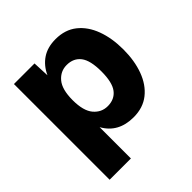

<svg xmlns="http://www.w3.org/2000/svg" viewBox="-188 -688 976 976"><g transform="rotate(-45 300.0 -200.0)"><path d="M48 150V-538H196L200 -449Q222 -497 261.5 -523.5Q301 -550 359 -550Q427 -550 473 -513.5Q519 -477 542.5 -413.5Q566 -350 566 -269Q566 -188 542.5 -124.5Q519 -61 473 -24.5Q427 12 359 12Q249 12 201 -75V150ZM306 -121Q355 -121 381.5 -155.5Q408 -190 408 -269Q408 -348 381.5 -382.5Q355 -417 306 -417Q261 -417 231 -381.5Q201 -346 201 -269Q201 -192 231 -156.5Q261 -121 306 -121Z"/></g></svg>

Font: Geist Mono ExtraBold
Style: Regular
Weight: 800
Monospace: yes
Designer: Basement.studio, Andrés Briganti, Mateo Zaragoza
Foundry: Basement.studio, Vercel, Andrés Briganti, Guido Ferreyra, Mateo Zaragoza
Version: Version 1.500; ttfautohint (v1.8.4.7-5d5b)